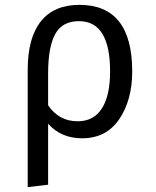

<svg xmlns="http://www.w3.org/2000/svg" viewBox="-20 -558 640 790"><path d="M307 -538Q524 -538 524 -264Q524 -146 470.5 -67.5Q417 11 318 11Q231 11 178 -49V202L94 212V-271Q94 -402 148 -470Q202 -538 307 -538ZM305 -471Q236 -471 207 -417.5Q178 -364 178 -257V-125Q222 -59 300 -59Q365 -59 399 -111.5Q433 -164 433 -264Q433 -471 305 -471Z"/></svg>

Font: Fira Mono
Style: Regular
Weight: 400
Designer: Carrois Corporate & Edenspiekermann AG
Foundry: Carrois Corporate GbR & Edenspiekermann AG
Version: Version 3.206;PS 003.206;hotconv 1.0.70;makeotf.lib2.5.58329